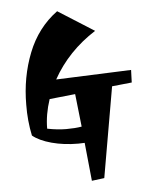

<svg xmlns="http://www.w3.org/2000/svg" viewBox="-53 -604 621 820"><g transform="rotate(-5 258.0 -194.0)"><path d="M291 9.8 263.7 10.7Q202.1 10.7 149.9 -3.4Q97.7 -17.6 69.3 -41Q55.7 -105.5 56.6 -173.8Q56.6 -292 97.2 -395Q137.7 -498 222.7 -560.5L377 -462.9Q257.8 -386.7 193.4 -270.5L515.6 -283.2L513.7 -229.5L428.7 -220.7Q409.2 -105.5 361.3 167L307.6 173.8ZM136.7 -64.5Q180.7 -55.7 218.3 -55.7Q255.9 -55.7 284.2 -60.5L268.6 -201.2L158.2 -189.5Q136.7 -125 136.7 -64.5Z"/></g></svg>

Font: Ravi Prakash
Style: Regular
Weight: 400
Designer: Appaji Ambarisha Darbha
Version: Version 1.0.4; ttfautohint (v1.2.42-39fb)